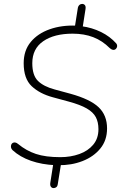

<svg xmlns="http://www.w3.org/2000/svg" viewBox="-20 -840 640 981"><path d="M254 121Q245 121 240 114Q235 107 237 94L253 -8L263 4Q194 1 138 -18.5Q82 -38 44 -73Q38 -79 36.5 -86Q35 -93 37 -99.5Q39 -106 44.5 -109.5Q50 -113 57.5 -112Q65 -111 73 -104Q114 -70 163.5 -53.5Q213 -37 288 -37Q341 -37 385.5 -53Q430 -69 456.5 -101Q483 -133 483 -180Q483 -216 469.5 -241.5Q456 -267 423 -286Q390 -305 331 -321L250 -343Q183 -361 142 -399.5Q101 -438 101 -517Q101 -582 137 -625.5Q173 -669 234 -690.5Q295 -712 369 -709L362 -700L378 -801Q380 -810 386 -815Q392 -820 400 -820Q408 -820 413.5 -814Q419 -808 417 -794L402 -698L397 -706Q450 -699 496 -676.5Q542 -654 574 -618Q578 -613 578.5 -607Q579 -601 576 -595.5Q573 -590 568 -587Q563 -584 556 -585.5Q549 -587 541 -594Q503 -632 456.5 -650Q410 -668 351 -668Q257 -668 201 -629.5Q145 -591 145 -517Q145 -455 174 -426.5Q203 -398 259 -383L340 -361Q441 -333 484 -292Q527 -251 527 -184Q527 -123 492.5 -81Q458 -39 401.5 -17Q345 5 278 4L293 -10L275 102Q274 111 268 116Q262 121 254 121Z"/></svg>

Font: Nunito ExtraLight
Style: Italic
Weight: 200
Italic angle: -9°
Designer: Vernon Adams
Foundry: Vernon Adams
Version: Version 3.602